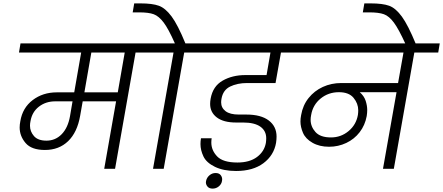

<svg xmlns="http://www.w3.org/2000/svg" viewBox="-20 -996 2615 1133"><path d="M921 -686H780L659 0H595L665 -398H468L453 -313Q436 -215 382 -163Q328 -111 245 -111Q166 -111 131 -152Q96 -193 96 -244Q96 -261 100 -281Q113 -360 173 -405.5Q233 -451 315 -451H418L459 -686H92L101 -740H930ZM716 -686H519L478 -451H675ZM408 -398H306Q250 -398 209.5 -366.5Q169 -335 160 -281Q157 -267 157 -254Q157 -220 180.5 -193Q204 -166 254 -166Q307 -166 344 -204Q381 -242 393 -310Z M1217 -740 1208 -686H1067L946 0H883L1004 -686H863L872 -740H1012Q974 -826 945.5 -863.5Q917 -901 887 -912Q857 -923 801 -923H763L772 -976H809Q879 -976 917.5 -962Q956 -948 992.5 -899Q1029 -850 1074 -740Z M1438 -506Q1381 -506 1338.5 -485.5Q1296 -465 1287 -413Q1285 -402 1285 -392Q1285 -360 1311 -340Q1337 -320 1389 -320H1434Q1520 -320 1566 -285Q1612 -250 1612 -190Q1612 -173 1609 -153Q1596 -79 1534.5 -33Q1473 13 1373 13Q1299 13 1248.5 -11.5Q1198 -36 1180.5 -73Q1163 -110 1163 -146Q1163 -163 1166 -180H1229Q1227 -167 1227 -155Q1227 -109 1261.5 -73Q1296 -37 1381 -37Q1453 -37 1496.5 -69.5Q1540 -102 1549 -153Q1551 -167 1551 -180Q1551 -224 1516.5 -248.5Q1482 -273 1415 -273H1373Q1299 -273 1259.5 -303Q1220 -333 1220 -383Q1220 -397 1223 -414Q1236 -487 1293.5 -520Q1351 -553 1428 -553H1553L1576 -686H1150L1159 -740H1793L1784 -686H1638L1606 -506Z M1290 72Q1287 91 1271 104Q1255 117 1235 117Q1215 117 1205 105.5Q1195 94 1195 80Q1195 76 1196 72Q1200 52 1216 38.5Q1232 25 1252 25Q1272 25 1281.5 36.5Q1291 48 1291 62Q1291 67 1290 72Z M2566 -686H2425L2304 0H2240L2320 -452H2103Q2129 -429 2138 -400.5Q2147 -372 2147 -347Q2147 -330 2144 -311Q2134 -257 2102.5 -216Q2071 -175 2023.5 -152.5Q1976 -130 1922 -130Q1865 -130 1824 -153.5Q1783 -177 1768 -212Q1753 -247 1753 -279Q1753 -297 1757 -317Q1767 -375 1801 -417.5Q1835 -460 1885 -483Q1935 -506 1994 -506H2329L2361 -686H1727L1736 -740H2575ZM1933 -185Q1992 -185 2037 -222.5Q2082 -260 2092 -318Q2094 -332 2094 -345Q2094 -385 2066.5 -418.5Q2039 -452 1980 -452Q1918 -452 1872 -414.5Q1826 -377 1816 -317Q1813 -302 1813 -289Q1813 -249 1841.5 -217Q1870 -185 1933 -185Z M2373 -736Q2333 -824 2304.5 -862.5Q2276 -901 2245.5 -912Q2215 -923 2159 -923H2121L2130 -976H2167Q2238 -976 2276.5 -962Q2315 -948 2351.5 -898Q2388 -848 2434 -736Z"/></svg>

Font: Fz Poppins Light
Style: Italic
Weight: 300
Italic angle: -10°
Designer: Ninad Kale (Devanagari), Jonny Pinhorn (Latin)
Foundry: Indian Type Foundry
Version: Vit hóa bi Vntype.Com & FontZin.Com